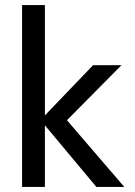

<svg xmlns="http://www.w3.org/2000/svg" viewBox="-20 -737 534 757"><path d="M67 0V-717H157V-282L347 -480H459L244 -263L470 0H360L157 -243V0Z"/></svg>

Font: Zen Kaku Gothic Antique Medium
Style: Regular
Weight: 500
Designer: Yoshimichi Ohira
Foundry: Positype
Version: Version 1.002